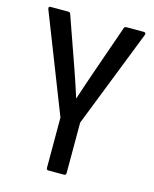

<svg xmlns="http://www.w3.org/2000/svg" viewBox="-102 -724 634 793"><g transform="rotate(15 215.0 -327.5)"><path d="M181 0Q173 0 173 -10V-224L9 -643Q5 -655 15 -655H91Q99 -655 101 -648L177 -432Q187 -404 196.5 -375Q206 -346 215 -318H216Q225 -347 235 -375.5Q245 -404 255 -434L330 -649Q332 -655 340 -655H414Q425 -655 421 -643L257 -225V-10Q257 0 249 0Z"/></g></svg>

Font: Sofia Sans Condensed Medium
Style: Regular
Weight: 500
Designer: Botio Nikoltchev, Ani Petrova
Foundry: lettersoup
Version: Version 4.101; ttfautohint (v1.8.4.7-5d5b)